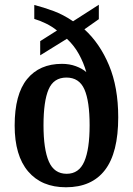

<svg xmlns="http://www.w3.org/2000/svg" viewBox="-20 -782 562 812"><path d="M259 10Q156 10 99 -57Q42 -124 42 -251Q42 -383 94.5 -447.5Q147 -512 242 -512Q274 -512 301 -502Q328 -492 345 -477Q334 -516 314 -552.5Q294 -589 263 -618L150 -548V-608L221 -653Q200 -670 174.5 -682.5Q149 -695 125 -702V-761Q164 -751 206 -735.5Q248 -720 289 -692L398 -762V-701L337 -658Q402 -599 441 -506Q480 -413 480 -286Q480 -136 424 -63Q368 10 259 10ZM262 -47Q314 -47 336.5 -99Q359 -151 359 -252Q359 -354 337 -404Q315 -454 261 -454Q207 -454 185.5 -404Q164 -354 164 -252Q164 -151 186.5 -99Q209 -47 262 -47Z"/></svg>

Font: Noto Serif Khmer Condensed SemiBold
Style: Regular
Weight: 600
Width: 3
Designer: Danh Hong and the Monotype Design Team
Foundry: Monotype Imaging Inc.
Version: Version 2.004; ttfautohint (v1.8.4.7-5d5b)